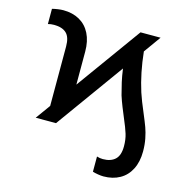

<svg xmlns="http://www.w3.org/2000/svg" viewBox="-107 -638 902 929"><g transform="rotate(15 344.0 -173.5)"><path d="M102.5 0 155.3 -73.2V-371.1Q155.3 -417.5 134.3 -437.3Q113.3 -457 72.3 -457Q55.2 -457 42 -453.1V-529.3Q54.7 -532.7 70.3 -534.9Q85.9 -537.1 97.7 -537.1Q144 -537.1 178.7 -517.6Q213.4 -498 232.2 -460.7Q251 -423.3 251 -371.1V-205.6L485.4 -530.3H585.9L524.9 -445.3Q535.6 -340.8 564.5 -250Q577.1 -211.9 600.6 -157.2Q617.7 -116.7 626.2 -93.3Q634.8 -69.8 640.6 -40.3Q646.5 -10.7 646.5 23.4Q646.5 75.2 627.4 112.8Q608.4 150.4 573.5 169.9Q538.6 189.5 492.2 189.5Q480.5 189.5 464.1 186.8Q447.8 184.1 437.5 180.7V104.5Q452.1 109.4 467.8 109.4Q507.3 109.4 529.1 89.1Q550.8 68.8 550.8 23.4Q550.8 -10.3 542.5 -37.6Q534.2 -64.9 514.6 -110.4Q505.4 -132.3 494.6 -159.2Q483.9 -186 475.6 -211.9Q466.8 -244.6 460.2 -273.7Q453.6 -302.7 448.7 -339.4L204.1 0Z"/></g></svg>

Font: Pretendard JP
Style: Regular
Weight: 400
Designer: Base glyphs from Inter by Rasmus Andersson; Hangeul glyphs from Noto Sans CJK(Source Han Sans) by Jang Soo-young and Kan
Foundry: Kil Hyung-jin
Version: Version 1.309